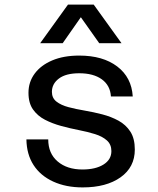

<svg xmlns="http://www.w3.org/2000/svg" viewBox="-20 -804 690 836"><path d="M340 12Q267 12 211.5 -13.5Q156 -39 126 -85.5Q96 -132 95 -197H190Q190 -136 231 -101Q272 -66 339 -66Q396 -66 430.5 -87.5Q465 -109 465 -146Q465 -175 445.5 -192.5Q426 -210 394 -220Q362 -230 323.5 -237.5Q285 -245 246.5 -255.5Q208 -266 176 -282.5Q144 -299 124 -327Q104 -355 104 -400Q104 -447 131 -483.5Q158 -520 207.5 -541Q257 -562 325 -562Q428 -562 490.5 -514.5Q553 -467 558 -384H463Q460 -432 423.5 -458.5Q387 -485 325 -485Q267 -485 236.5 -462Q206 -439 206 -404Q206 -377 226 -361.5Q246 -346 278 -337.5Q310 -329 348.5 -322.5Q387 -316 425.5 -306Q464 -296 496 -278.5Q528 -261 547.5 -231Q567 -201 567 -153Q567 -76 505 -32Q443 12 340 12ZM155 -616 276 -784H388L509 -616H412L332 -729L253 -616Z"/></svg>

Font: Azeret Mono Thin
Style: Regular
Weight: 400
Version: Version 1.002